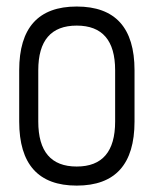

<svg xmlns="http://www.w3.org/2000/svg" viewBox="-20 -580 480 600"><path d="M400.4 -360.4Q400.4 -320.3 400.4 -200.2Q400.4 0 219.7 0Q40 0 40 -200.2Q40 -252.9 40 -360.4Q40 -559.6 219.7 -559.6Q400.4 -559.6 400.4 -360.4ZM99.6 -360.4Q99.6 -320.3 99.6 -200.2Q99.6 -59.6 219.7 -59.6Q339.8 -59.6 339.8 -200.2Q339.8 -252.9 339.8 -360.4Q339.8 -500 219.7 -500Q99.6 -500 99.6 -360.4Z"/></svg>

Font: Moonwalk
Style: Regular
Weight: 400
Designer: BarCoded
Foundry: BarCoded
Version: Version 1.0